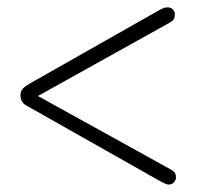

<svg xmlns="http://www.w3.org/2000/svg" viewBox="-20 -495 562 515"><path d="M433 0Q429 0 424 -2Q419 -4 415 -6L56 -209Q44 -215 39.5 -222Q35 -229 35 -240Q35 -251 42 -258Q49 -265 60 -271L411 -470Q415 -472 419 -473.5Q423 -475 427 -475Q437 -476 443 -470.5Q449 -465 449 -457Q449 -447 445 -442Q441 -437 433 -433L79 -236V-239L428 -46Q442 -39 447 -34Q452 -29 452 -19Q452 -12 446.5 -6Q441 0 433 0Z"/></svg>

Font: Quicksand Variable Light
Style: Regular
Weight: 300
Designer: Andrew Paglinawan
Foundry: Andrew Paglinawan
Version: Version 3.004